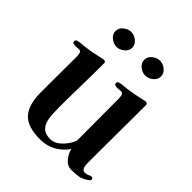

<svg xmlns="http://www.w3.org/2000/svg" viewBox="-205 -892 1038 1038"><g transform="rotate(45 314.0 -373.0)"><path d="M617 -37Q617 -41 614.5 -44.5Q612 -48 607 -48Q599 -48 588 -42.5Q577 -37 566 -37Q552 -37 546 -46.5Q540 -56 539 -68.5Q538 -81 538 -91Q538 -201 539 -310.5Q540 -420 540 -529Q540 -542 525 -542Q522 -542 519.5 -541.5Q517 -541 514 -540Q459 -527 403 -519Q391 -518 378 -517Q365 -516 354 -513Q348 -512 344.5 -509Q341 -506 341 -498Q341 -489 349.5 -487Q358 -485 365 -485Q372 -485 378 -486Q384 -487 390 -487Q405 -487 408 -474Q411 -461 411 -450Q411 -371 411.5 -291.5Q412 -212 412 -132Q412 -131 409 -123.5Q406 -116 405 -114Q392 -86 364 -59.5Q336 -33 302 -33Q270 -33 252 -47Q234 -61 226.5 -84Q219 -107 217.5 -133.5Q216 -160 216 -184Q216 -270 218 -356.5Q220 -443 220 -529Q220 -542 206 -542Q201 -542 195 -540Q137 -526 82 -519Q71 -518 58 -517Q45 -516 34 -513Q28 -512 24.5 -509Q21 -506 21 -498Q21 -489 30 -487Q39 -485 46 -485Q52 -485 57.5 -486Q63 -487 69 -487Q84 -487 87 -474Q90 -461 90 -450Q90 -398 89.5 -346.5Q89 -295 89 -243V-176Q89 -82 129 -37.5Q169 7 265 7Q315 7 354.5 -14.5Q394 -36 423 -76Q428 -48 449.5 -22Q471 4 502 4Q534 4 557 0Q580 -4 607 -23Q617 -29 617 -37ZM268 -696Q268 -720 247.5 -736.5Q227 -753 204 -753Q182 -753 161 -736.5Q140 -720 140 -696Q140 -672 161 -655.5Q182 -639 204 -639Q227 -639 247.5 -655.5Q268 -672 268 -696ZM488 -696Q488 -720 467.5 -736.5Q447 -753 424 -753Q401 -753 380.5 -736.5Q360 -720 360 -696Q360 -672 380.5 -655.5Q401 -639 424 -639Q447 -639 467.5 -655.5Q488 -672 488 -696Z"/></g></svg>

Font: UoqMunThenKhung
Style: Regular
Weight: 400
Designer: Font-Kai, 金井和夫, 宇文滿月
Foundry: Kazuo Kanai, Moonlit Owen
Version: Version 1.197